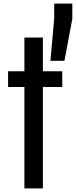

<svg xmlns="http://www.w3.org/2000/svg" viewBox="-20 -964 423 1070"><path d="M116 86V-479H25V-567H116V-755H219V-567H327V-479H219V86ZM261 -625 282 -859V-944H383V-859L339 -625Z"/></svg>

Font: Farlight84_Sys_V01
Style: Regular
Weight: 400
Designer: Ryoko NISHIZUKA  (kana, bopomofo & ideographs); Paul D. Hunt (Latin, Greek & Cyrillic); Sandoll Communications , Soo-you
Foundry: Adobe
Version: Version 2.004;October 29, 2024;FontCreator 14.0.0.2814 64-bi